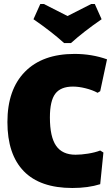

<svg xmlns="http://www.w3.org/2000/svg" viewBox="-20 -927 554 958"><path d="M514 -631 480 -472 467 -464Q441 -478 407 -486.5Q373 -495 344 -495Q283 -495 256 -459.5Q229 -424 229 -341Q229 -244 260 -199.5Q291 -155 357 -155Q385 -155 419.5 -160.5Q454 -166 480 -176L496 -166L480 -8Q420 11 341 11Q180 11 98.5 -73Q17 -157 17 -318Q17 -480 104.5 -569Q192 -658 352 -658Q438 -658 514 -631ZM487 -831Q397 -769 334 -712H300Q237 -769 147 -831L181 -907H199L317 -847L435 -907H453Z"/></svg>

Font: Luna Sans Black
Style: Regular
Weight: 900
Designer: Juan Pablo del Peral
Foundry: Huerta Tipografica
Version: Version 2.001; ttfautohint (v1.5)